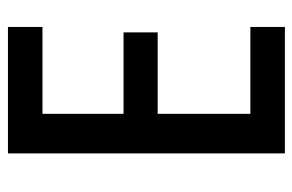

<svg xmlns="http://www.w3.org/2000/svg" viewBox="-150 -604 754 495"><g transform="rotate(-90 227.5 -357.0)"><path d="M405 0V-89H181V-328H391V-416H181V-625H405V-714H79V0Z"/></g></svg>

Font: Noto Sans Gurmukhi UI Condensed Medium
Style: Regular
Weight: 500
Width: 3
Designer: Jelle Bosma - Monotype Design Team
Foundry: Monotype Imaging Inc.
Version: Version 2.004